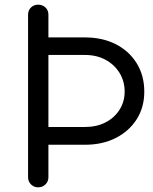

<svg xmlns="http://www.w3.org/2000/svg" viewBox="-20 -801 656 821"><path d="M143 0Q125 0 112.5 -12.5Q100 -25 100 -43V-738Q100 -757 112.5 -769Q125 -781 143 -781Q162 -781 174.5 -769Q187 -757 187 -738V-641H343Q418 -641 475 -612Q532 -583 564.5 -530.5Q597 -478 597 -409Q597 -342 564.5 -291Q532 -240 475 -211Q418 -182 343 -182H187V-43Q187 -25 174.5 -12.5Q162 0 143 0ZM187 -258H343Q393 -258 431 -277.5Q469 -297 491 -331.5Q513 -366 513 -409Q513 -454 491 -489.5Q469 -525 431 -545.5Q393 -566 343 -566H187Z"/></svg>

Font: Comfortaa Medium
Style: Regular
Weight: 500
Designer: Johan Aakerlund
Foundry: Johan Aakerlund
Version: Version 3.104; ttfautohint (v1.8.1.43-b0c9)